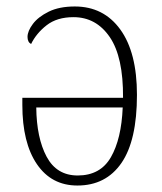

<svg xmlns="http://www.w3.org/2000/svg" viewBox="-20 -563 499 593"><path d="M219 10Q139 10 94 -56Q49 -122 49 -239V-261H360Q361 -387 319 -448.5Q277 -510 207 -510Q156 -510 124 -485Q92 -460 76 -427Q65 -433 65 -449Q65 -467 81.5 -489Q98 -511 130.5 -527Q163 -543 211 -543Q300 -543 351.5 -472Q403 -401 403 -270Q403 -129 355 -59.5Q307 10 219 10ZM220 -21Q290 -21 322.5 -77.5Q355 -134 359 -231H92Q93 -137 124 -79Q155 -21 220 -21Z"/></svg>

Font: Noto Serif SemiCondensed ExtraLight
Style: Regular
Weight: 200
Width: 4
Designer: Monotype Design Team
Foundry: Monotype Imaging Inc.
Version: Version 2.014